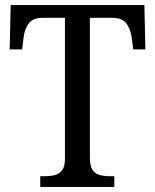

<svg xmlns="http://www.w3.org/2000/svg" viewBox="-20 -734 609 754"><path d="M138 0V-42H158Q178 -42 195.5 -46.5Q213 -51 224 -65.5Q235 -80 235 -109V-664H147Q107 -664 91 -639.5Q75 -615 72 -582L67 -540H18L22 -714H547L551 -540H503L498 -582Q494 -615 478 -639.5Q462 -664 421 -664H333V-114Q333 -83 343 -67.5Q353 -52 371 -47Q389 -42 409 -42H429V0Z"/></svg>

Font: Noto Serif SemiCondensed
Style: Regular
Weight: 400
Width: 4
Designer: Monotype Design Team
Foundry: Monotype Imaging Inc.
Version: Version 2.013